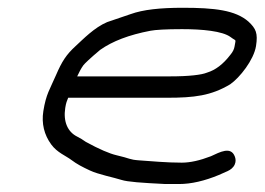

<svg xmlns="http://www.w3.org/2000/svg" viewBox="-20 -485 681 494"><path d="M194.4 -317C197.4 -321.1 212 -335.2 237.7 -356.7C269.3 -379 311.6 -395.3 367.3 -405.9C379.5 -408.3 407.6 -410 448.3 -410C500.6 -410 552.4 -405.1 573.2 -389.7C588.8 -377.7 586.8 -386.7 583.6 -366C582.4 -358.6 579.3 -352 573.2 -344.6C553.8 -319 533.7 -304.7 513.6 -298.5L512.7 -298.2L511.9 -297.9C498.7 -292.5 466.9 -288.5 418.3 -288.5L178.6 -288.5C183.2 -298.4 188.5 -308.9 194.4 -317ZM409.6 -233.5C479.5 -233.5 523.1 -238.6 572.4 -268.2C596.9 -285.2 633 -330.9 638.7 -366.5C643.9 -399.8 638.6 -411.2 619.3 -429.4C585.7 -458.9 531.9 -465 450.2 -465C392.4 -465 348.1 -460.3 316.1 -448.7C295.8 -441.7 275.6 -434.8 255.6 -428.1C222.4 -414 194 -384.2 174.7 -366.6C150.4 -344.3 139.5 -327.4 123.9 -291.3C108.4 -255.2 98.6 -243.6 91.5 -199C86.5 -167.2 93.6 -138.2 111.9 -113.2C127.4 -92.1 149.3 -84.4 164 -73.2C178.1 -62.5 192.3 -55.3 211.3 -46.4C232.8 -36.2 273 -28.4 292.2 -22.2C308.4 -17 343.6 -14.6 405.7 -11.5L406.3 -11.5H440.6C472 -11.5 506.8 -19.7 543.1 -34.8L565.7 -44.8C573.2 -48.3 580.5 -53.6 584.1 -62.2C587.3 -69.5 586.4 -76.7 584.1 -82.5C573.9 -109 546.1 -93.9 522.6 -83C494.1 -72 469.1 -66.5 447.7 -66.5C407.8 -66.5 369.8 -70.3 338.3 -72.4C312.1 -74.2 315.8 -77.4 279 -85.8C262.2 -89.7 235.4 -101 201.1 -119.8C193.5 -125.2 186.3 -129.7 178.8 -133.4C154.1 -145.5 142.3 -172.1 147.9 -207.5C149.9 -220.3 152.1 -225.4 155.4 -233.5Z"/></svg>

Font: MewTooHand
Style: BdWideIta
Weight: 400
Designer: Mew Too, Robert Jablonski
Version: Version 0.77